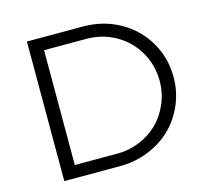

<svg xmlns="http://www.w3.org/2000/svg" viewBox="-101 -814 996 929"><g transform="rotate(-15 396.5 -349.5)"><path d="M391.1 -699.2Q491.2 -699.2 573.7 -653.3Q656.2 -607.4 703.6 -527.1Q751 -446.8 751 -349.1Q751 -276.9 723.1 -212.2Q695.3 -147.5 647.2 -100.8Q599.1 -54.2 532 -27.1Q464.8 0 389.2 0H109.9V-699.2ZM393.1 -62Q452.1 -62 505.4 -84.2Q558.6 -106.4 597.2 -144.5Q635.7 -182.6 658.4 -236.1Q681.2 -289.6 681.2 -349.1Q681.2 -429.2 642.3 -495.6Q603.5 -562 536.9 -599.6Q470.2 -637.2 390.1 -637.2H179.2V-62Z"/></g></svg>

Font: Montserrat arm Light
Style: Regular
Weight: 300
Designer: Julieta Ulanovsky
Foundry: Julieta Ulanovsky
Version: Version 6.000;PS 006.000;hotconv 1.0.88;makeotf.lib2.5.64775